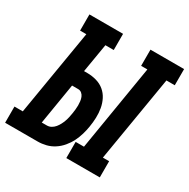

<svg xmlns="http://www.w3.org/2000/svg" viewBox="-207 -886 1022 1038"><g transform="rotate(30 304.5 -367.5)"><path d="M340 0V-101H392L480 -634H441V-735H651V-634H599L510 -101H549V0ZM-42 0V-101H10L99 -634H60V-735H270V-634H218L188 -455H209Q238 -455 266 -447Q294 -439 315 -421.5Q336 -404 348.5 -379.5Q361 -355 366 -327Q371 -299 370 -269Q369 -239 364 -210Q360 -185 352.5 -159.5Q345 -134 333 -110Q321 -86 303 -64.5Q285 -43 262 -28Q239 -13 213 -6.5Q187 0 161 0ZM161 -100Q175 -100 187.5 -107Q200 -114 209 -125Q218 -136 224.5 -148.5Q231 -161 235.5 -173.5Q240 -186 243 -199.5Q246 -213 248 -226Q250 -239 251.5 -252Q253 -265 253 -278Q253 -291 251.5 -303.5Q250 -316 245.5 -327.5Q241 -339 231.5 -347Q222 -355 209 -355H171L129 -100Z"/></g></svg>

Font: Iosevka Curly Slab ExObl
Style: Bold
Weight: 700
Width: 7
Italic angle: -9°
Monospace: yes
Designer: Belleve Invis
Foundry: Belleve Invis
Version: Version 11.0.0; ttfautohint (v1.8.3)